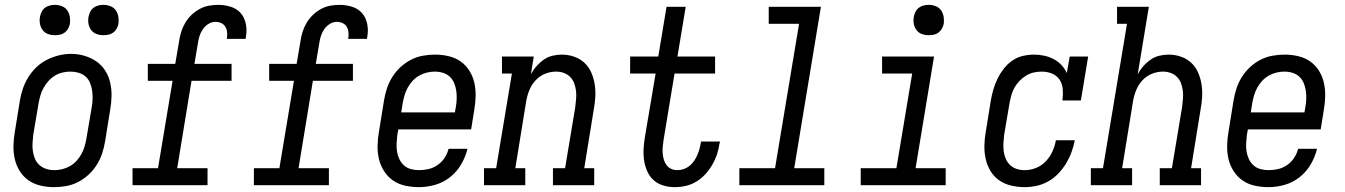

<svg xmlns="http://www.w3.org/2000/svg" viewBox="-20 -763 5540 791"><path d="M202 8Q174 8 146.5 1.5Q119 -5 97.5 -20Q76 -35 61.5 -58Q47 -81 41 -107.5Q35 -134 35.5 -162.5Q36 -191 41 -219L62 -349Q66 -374 74.5 -398.5Q83 -423 97 -445.5Q111 -468 130.5 -486.5Q150 -505 174 -517Q198 -529 223 -535Q248 -541 273 -541Q302 -541 328.5 -533Q355 -525 377 -510Q399 -495 413.5 -472Q428 -449 434 -422.5Q440 -396 439.5 -367.5Q439 -339 434 -311L413 -181Q409 -156 401 -131.5Q393 -107 379 -84.5Q365 -62 345 -43.5Q325 -25 301.5 -13Q278 -1 252.5 3.5Q227 8 202 8ZM204 -62Q220 -62 236.5 -66Q253 -70 268 -78.5Q283 -87 295 -100Q307 -113 315.5 -128.5Q324 -144 328.5 -160Q333 -176 336 -192L358 -322Q361 -339 361.5 -356.5Q362 -374 359.5 -390.5Q357 -407 350.5 -422.5Q344 -438 331.5 -448.5Q319 -459 303 -463.5Q287 -468 269 -468Q253 -468 236.5 -464Q220 -460 205.5 -451Q191 -442 179.5 -429Q168 -416 159.5 -401Q151 -386 146.5 -370Q142 -354 139 -338L117 -208Q115 -191 114 -173.5Q113 -156 115.5 -139.5Q118 -123 124.5 -108Q131 -93 143 -82.5Q155 -72 171 -67Q187 -62 204 -62ZM406 -618Q391 -618 377.5 -623Q364 -628 355.5 -639.5Q347 -651 344.5 -665.5Q342 -680 345 -695Q347 -705 352 -715Q357 -725 366 -731.5Q375 -738 385.5 -740.5Q396 -743 406 -743Q421 -743 435 -737.5Q449 -732 457 -720.5Q465 -709 467.5 -694.5Q470 -680 468 -665Q466 -655 460.5 -645Q455 -635 446 -628.5Q437 -622 426.5 -620Q416 -618 406 -618ZM206 -618Q191 -618 177.5 -623Q164 -628 155.5 -639.5Q147 -651 144.5 -665.5Q142 -680 145 -695Q147 -705 152 -715Q157 -725 166 -731.5Q175 -738 185.5 -740.5Q196 -743 206 -743Q221 -743 235 -737.5Q249 -732 257 -720.5Q265 -709 267.5 -694.5Q270 -680 268 -665Q266 -655 260.5 -645Q255 -635 246 -628.5Q237 -622 226.5 -620Q216 -618 206 -618Z M526 0V-70H631L691 -430H589V-500H702L718 -594Q721 -614 727 -633Q733 -652 743.5 -669.5Q754 -687 769 -701.5Q784 -716 802.5 -726Q821 -736 840.5 -739.5Q860 -743 879 -743Q906 -743 931 -735Q956 -727 972 -708.5Q988 -690 993 -663.5Q998 -637 993 -611Q993 -609 992.5 -607Q992 -605 992 -603H914Q914 -604 914.5 -605Q915 -606 915 -606Q917 -619 915.5 -631.5Q914 -644 908 -653.5Q902 -663 891 -668Q880 -673 867 -673Q852 -673 838 -664Q824 -655 815 -641.5Q806 -628 801.5 -613Q797 -598 795 -583L781 -500H934V-430H769L710 -70H835V0Z M1026 0V-70H1131L1191 -430H1089V-500H1202L1218 -594Q1221 -614 1227 -633Q1233 -652 1243.5 -669.5Q1254 -687 1269 -701.5Q1284 -716 1302.5 -726Q1321 -736 1340.5 -739.5Q1360 -743 1379 -743Q1406 -743 1431 -735Q1456 -727 1472 -708.5Q1488 -690 1493 -663.5Q1498 -637 1493 -611Q1493 -609 1492.5 -607Q1492 -605 1492 -603H1414Q1414 -604 1414.5 -605Q1415 -606 1415 -606Q1417 -619 1415.5 -631.5Q1414 -644 1408 -653.5Q1402 -663 1391 -668Q1380 -673 1367 -673Q1352 -673 1338 -664Q1324 -655 1315 -641.5Q1306 -628 1301.5 -613Q1297 -598 1295 -583L1281 -500H1434V-430H1269L1210 -70H1335V0Z M1706 8Q1677 8 1649.5 2Q1622 -4 1600 -19Q1578 -34 1563 -57Q1548 -80 1541.5 -106.5Q1535 -133 1535.5 -162Q1536 -191 1541 -219L1562 -349Q1566 -374 1574 -398.5Q1582 -423 1596 -445.5Q1610 -468 1630 -486.5Q1650 -505 1673.5 -517Q1697 -529 1722.5 -533.5Q1748 -538 1773 -538Q1801 -538 1828.5 -531.5Q1856 -525 1877.5 -510Q1899 -495 1913.5 -472Q1928 -449 1934 -422.5Q1940 -396 1939.5 -367.5Q1939 -339 1934 -311L1921 -230H1621L1617 -208Q1615 -191 1614 -173.5Q1613 -156 1615.5 -139.5Q1618 -123 1625 -108Q1632 -93 1644 -82Q1656 -71 1672.5 -66.5Q1689 -62 1706 -62Q1726 -62 1745.5 -66.5Q1765 -71 1782.5 -83Q1800 -95 1811.5 -112.5Q1823 -130 1828 -150H1906Q1898 -117 1880 -86Q1862 -55 1834 -33Q1806 -11 1772.5 -1.5Q1739 8 1706 8ZM1633 -300H1854L1858 -322Q1861 -339 1861.5 -356.5Q1862 -374 1859.5 -390.5Q1857 -407 1850.5 -422Q1844 -437 1832.5 -447.5Q1821 -458 1805 -463Q1789 -468 1771 -468Q1755 -468 1738.5 -464Q1722 -460 1707 -451.5Q1692 -443 1680 -430Q1668 -417 1659.5 -401.5Q1651 -386 1646.5 -370Q1642 -354 1639 -338Z M1974 0V-70H2024L2089 -460H2048V-530H2179L2167 -456Q2176 -474 2189.5 -489.5Q2203 -505 2220 -517Q2237 -529 2256.5 -533.5Q2276 -538 2295 -538Q2321 -538 2345.5 -529.5Q2370 -521 2388 -504Q2406 -487 2416 -464Q2426 -441 2430 -415.5Q2434 -390 2432.5 -363.5Q2431 -337 2426 -311L2387 -70H2428V0H2258V-70H2308L2350 -322Q2352 -339 2353.5 -356Q2355 -373 2353 -389Q2351 -405 2345.5 -420Q2340 -435 2329 -446Q2318 -457 2303 -462.5Q2288 -468 2271 -468Q2248 -468 2225.5 -459Q2203 -450 2186.5 -432Q2170 -414 2161 -392Q2152 -370 2148 -347L2103 -70H2144V0Z M2759 8Q2735 8 2712 1Q2689 -6 2672.5 -21Q2656 -36 2646.5 -57.5Q2637 -79 2633.5 -102.5Q2630 -126 2631.5 -150.5Q2633 -175 2637 -199L2681 -460H2576V-530H2692L2726 -735H2805L2771 -530H2926V-460H2759L2714 -188Q2712 -174 2710.5 -160Q2709 -146 2710 -132.5Q2711 -119 2714.5 -106.5Q2718 -94 2725.5 -83.5Q2733 -73 2745 -67.5Q2757 -62 2771 -62Q2784 -62 2797 -66.5Q2810 -71 2820.5 -79.5Q2831 -88 2839 -99.5Q2847 -111 2852.5 -123.5Q2858 -136 2861.5 -148.5Q2865 -161 2867 -174Q2867 -176 2867.5 -177.5Q2868 -179 2868 -180H2946Q2946 -178 2945.5 -175.5Q2945 -173 2944 -171Q2941 -148 2933.5 -126Q2926 -104 2914 -83.5Q2902 -63 2885.5 -45Q2869 -27 2848 -14.5Q2827 -2 2804.5 3Q2782 8 2759 8Z M3026 0V-70H3173L3272 -665H3147V-735H3362L3252 -70H3376V0Z M3526 0V-70H3673L3738 -460H3614V-530H3828L3752 -70H3876V0ZM3806 -618Q3791 -618 3777.5 -623Q3764 -628 3755.5 -639.5Q3747 -651 3744.5 -665.5Q3742 -680 3745 -695Q3747 -705 3752 -715Q3757 -725 3766 -731.5Q3775 -738 3785.5 -740.5Q3796 -743 3806 -743Q3821 -743 3835 -737.5Q3849 -732 3857 -720.5Q3865 -709 3867.5 -694.5Q3870 -680 3868 -665Q3866 -655 3860.5 -645Q3855 -635 3846 -628.5Q3837 -622 3826.5 -620Q3816 -618 3806 -618Z M4201 8Q4173 8 4145.5 1.5Q4118 -5 4096.5 -20Q4075 -35 4061 -58Q4047 -81 4041 -107.5Q4035 -134 4035.5 -162.5Q4036 -191 4041 -219L4062 -349Q4066 -372 4072.5 -394.5Q4079 -417 4089.5 -438.5Q4100 -460 4115 -479.5Q4130 -499 4150 -513Q4170 -527 4193.5 -532.5Q4217 -538 4240 -538Q4261 -538 4282 -533.5Q4303 -529 4321 -519.5Q4339 -510 4353 -495Q4367 -480 4375 -462L4387 -530H4463L4433 -349H4357Q4360 -371 4358.5 -393.5Q4357 -416 4346 -433.5Q4335 -451 4315 -459.5Q4295 -468 4272 -468Q4256 -468 4239.5 -464.5Q4223 -461 4208 -452Q4193 -443 4180.5 -430Q4168 -417 4159.5 -402Q4151 -387 4146.5 -370.5Q4142 -354 4139 -338L4117 -208Q4115 -191 4114 -174Q4113 -157 4115 -140.5Q4117 -124 4123.5 -109Q4130 -94 4141.5 -83Q4153 -72 4168.5 -67Q4184 -62 4201 -62Q4225 -62 4248 -71Q4271 -80 4288.5 -98.5Q4306 -117 4316 -139.5Q4326 -162 4330 -185H4408Q4403 -160 4394.5 -136.5Q4386 -113 4372.5 -90.5Q4359 -68 4340.5 -48.5Q4322 -29 4299 -16Q4276 -3 4251 2.5Q4226 8 4201 8Z M4474 0V-70H4524L4623 -665H4582V-735H4713L4667 -456Q4676 -474 4689.5 -489.5Q4703 -505 4720 -517Q4737 -529 4756.5 -533.5Q4776 -538 4795 -538Q4821 -538 4845.5 -529.5Q4870 -521 4888 -504Q4906 -487 4916 -464Q4926 -441 4930 -415.5Q4934 -390 4932.5 -363.5Q4931 -337 4926 -311L4887 -70H4928V0H4758V-70H4808L4850 -322Q4852 -339 4853.5 -356Q4855 -373 4853 -389Q4851 -405 4845.5 -420Q4840 -435 4829 -446Q4818 -457 4803 -462.5Q4788 -468 4771 -468Q4748 -468 4725.5 -459Q4703 -450 4686.5 -432Q4670 -414 4661 -392Q4652 -370 4648 -347L4603 -70H4644V0Z M5206 8Q5177 8 5149.5 2Q5122 -4 5100 -19Q5078 -34 5063 -57Q5048 -80 5041.5 -106.5Q5035 -133 5035.5 -162Q5036 -191 5041 -219L5062 -349Q5066 -374 5074 -398.5Q5082 -423 5096 -445.5Q5110 -468 5130 -486.5Q5150 -505 5173.5 -517Q5197 -529 5222.5 -533.5Q5248 -538 5273 -538Q5301 -538 5328.5 -531.5Q5356 -525 5377.5 -510Q5399 -495 5413.5 -472Q5428 -449 5434 -422.5Q5440 -396 5439.5 -367.5Q5439 -339 5434 -311L5421 -230H5121L5117 -208Q5115 -191 5114 -173.5Q5113 -156 5115.5 -139.5Q5118 -123 5125 -108Q5132 -93 5144 -82Q5156 -71 5172.5 -66.5Q5189 -62 5206 -62Q5226 -62 5245.5 -66.5Q5265 -71 5282.5 -83Q5300 -95 5311.5 -112.5Q5323 -130 5328 -150H5406Q5398 -117 5380 -86Q5362 -55 5334 -33Q5306 -11 5272.5 -1.5Q5239 8 5206 8ZM5133 -300H5354L5358 -322Q5361 -339 5361.5 -356.5Q5362 -374 5359.5 -390.5Q5357 -407 5350.5 -422Q5344 -437 5332.5 -447.5Q5321 -458 5305 -463Q5289 -468 5271 -468Q5255 -468 5238.5 -464Q5222 -460 5207 -451.5Q5192 -443 5180 -430Q5168 -417 5159.5 -401.5Q5151 -386 5146.5 -370Q5142 -354 5139 -338Z"/></svg>

Font: Iosevka Slab Oblique
Style: Regular
Weight: 400
Italic angle: -9°
Monospace: yes
Designer: Belleve Invis
Foundry: Belleve Invis
Version: Version 11.1.1; ttfautohint (v1.8.3)